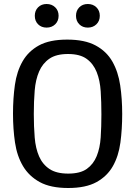

<svg xmlns="http://www.w3.org/2000/svg" viewBox="-20 -929 677 960"><path d="M321 11Q233 11 179 -18.5Q125 -48 95 -98.5Q65 -149 55 -216.5Q45 -284 45 -361Q45 -437 54.5 -504.5Q64 -572 93 -622.5Q122 -673 175 -702Q228 -731 316 -731Q404 -731 458.5 -701.5Q513 -672 542 -621Q571 -570 581 -502.5Q591 -435 591 -359Q591 -283 582 -216Q573 -149 544.5 -98.5Q516 -48 462.5 -18.5Q409 11 321 11ZM321 -61Q381 -61 414 -84.5Q447 -108 463.5 -148.5Q480 -189 483.5 -242.5Q487 -296 487 -357Q487 -418 483.5 -472.5Q480 -527 463.5 -568.5Q447 -610 413.5 -634.5Q380 -659 320 -659Q261 -659 227 -635.5Q193 -612 175.5 -571.5Q158 -531 153.5 -476.5Q149 -422 149 -359Q149 -296 153.5 -241.5Q158 -187 175.5 -147Q193 -107 227.5 -84Q262 -61 321 -61ZM213 -791Q187 -791 170.5 -807.5Q154 -824 154 -850Q154 -876 170.5 -892.5Q187 -909 213 -909Q239 -909 256 -892.5Q273 -876 273 -850Q273 -824 256 -807.5Q239 -791 213 -791ZM419 -791Q393 -791 376.5 -807.5Q360 -824 360 -850Q360 -876 376.5 -892.5Q393 -909 419 -909Q445 -909 462 -892.5Q479 -876 479 -850Q479 -824 462 -807.5Q445 -791 419 -791Z"/></svg>

Font: Hermeneus One
Style: Regular
Weight: 400
Designer: Rodrigo Fuenzalida, Pablo Impallari
Foundry: Pablo Impallari, Rodrigo Fuenzalida
Version: Version 1.002; ttfautohint (v0.93) -l 8 -r 50 -G 200 -x 14 -